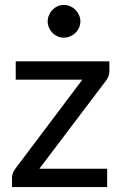

<svg xmlns="http://www.w3.org/2000/svg" viewBox="-20 -755 494 775"><path d="M28.5 0ZM421.5 -467.5Q421.5 -457.5 418 -447.8Q414.5 -438 409 -431L139 -74H412.5V0H28.5V-40Q28.5 -46.5 31.8 -55.8Q35 -65 41.5 -73.5L312.5 -433.5H43.5V-507.5H421.5ZM304.5 -668.5Q304.5 -655 299 -643Q293.5 -631 284.5 -622.2Q275.5 -613.5 263.2 -608.2Q251 -603 237.5 -603Q224 -603 212.2 -608.2Q200.5 -613.5 191.8 -622.2Q183 -631 177.8 -643Q172.5 -655 172.5 -668.5Q172.5 -682 177.8 -694.2Q183 -706.5 191.8 -715.5Q200.5 -724.5 212.2 -729.8Q224 -735 237.5 -735Q251 -735 263.2 -729.8Q275.5 -724.5 284.5 -715.5Q293.5 -706.5 299 -694.2Q304.5 -682 304.5 -668.5Z"/></svg>

Font: Lato Medium
Style: Regular
Weight: 500
Designer: Lukasz Dziedzic
Foundry: tyPoland Lukasz Dziedzic
Version: Version 2.006; 2014-01-15